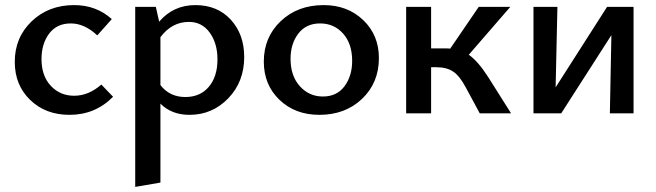

<svg xmlns="http://www.w3.org/2000/svg" viewBox="-20 -445 2577 754"><path d="M253 6Q159 6 98.5 -52.5Q38 -111 38 -202Q38 -298 104.5 -361.5Q171 -425 271 -425Q358 -425 419 -370L362 -306Q312 -353 258 -353Q203 -353 173 -313Q143 -273 143 -213Q143 -147 179.5 -108Q216 -69 271 -69Q328 -69 378 -113L424 -65Q354 6 253 6Z M747 -425Q834 -425 886.5 -367.5Q939 -310 939 -221Q939 -124 876.5 -59Q814 6 724 6Q654 6 610 -38V272L511 289V-418H592L605 -360Q661 -425 747 -425ZM708 -64Q766 -64 800 -104Q834 -144 834 -212Q834 -275 803.5 -317Q773 -359 722 -359Q655 -359 610 -299V-111Q646 -64 708 -64Z M1234 6Q1139 6 1077.5 -53Q1016 -112 1016 -203Q1016 -299 1082.5 -362Q1149 -425 1251 -425Q1345 -425 1406.5 -366Q1468 -307 1468 -217Q1468 -120 1402 -57Q1336 6 1234 6ZM1248 -66Q1303 -66 1333 -106.5Q1363 -147 1363 -206Q1363 -273 1327.5 -313Q1292 -353 1237 -353Q1182 -353 1151.5 -313Q1121 -273 1121 -214Q1121 -147 1157.5 -106.5Q1194 -66 1248 -66Z M1898 -141 1987 0H1864L1809 -102Q1785 -147 1759.5 -164Q1734 -181 1694 -181H1673V0H1575V-418H1673V-255H1727Q1742 -255 1748 -254L1860 -418H1984L1821 -230Q1858 -204 1898 -141Z M2468 -418V0H2375L2381 -307L2184 0H2075V-418H2169L2162 -102L2364 -418Z"/></svg>

Font: EauTestText Semibold
Style: Regular
Weight: 600
Designer: Christian Thalmann (Catharsis Fonts)
Version: Version 0.001;PS 000.001;hotconv 1.0.88;makeotf.lib2.5.64775